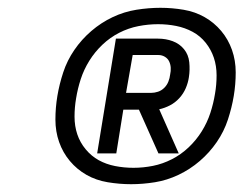

<svg xmlns="http://www.w3.org/2000/svg" viewBox="-20 -907 640 492"><path d="M229 -514 277 -808H385Q405 -808 422.5 -801.5Q440 -795 451.5 -781Q463 -767 465 -747.5Q467 -728 464 -709Q462 -695 456 -681Q450 -667 439.5 -655.5Q429 -644 415.5 -637Q402 -630 388 -627L438 -514H386L336 -626H296L278 -514ZM303 -669H367Q376 -669 385 -672Q394 -675 401 -682Q408 -689 411.5 -698Q415 -707 416 -716Q418 -725 417.5 -733.5Q417 -742 413.5 -749.5Q410 -757 402.5 -761.5Q395 -766 386 -766H320ZM316 -435Q286 -435 256 -440Q226 -445 201.5 -459Q177 -473 159 -494.5Q141 -516 131.5 -543Q122 -570 122 -600.5Q122 -631 127 -661Q132 -691 142 -721.5Q152 -752 170.5 -779Q189 -806 214 -827.5Q239 -849 268.5 -863Q298 -877 329.5 -882Q361 -887 391 -887Q421 -887 450.5 -882Q480 -877 504.5 -863Q529 -849 547 -827.5Q565 -806 574.5 -779Q584 -752 584 -721.5Q584 -691 579 -661Q574 -631 564 -600.5Q554 -570 535.5 -543Q517 -516 492 -494.5Q467 -473 437.5 -459Q408 -445 377 -440Q346 -435 316 -435ZM322 -477Q347 -477 372 -482Q397 -487 420.5 -499Q444 -511 463.5 -529.5Q483 -548 497 -570.5Q511 -593 519 -617.5Q527 -642 531 -667Q535 -690 535 -714Q535 -738 528 -759Q521 -780 507 -797.5Q493 -815 473.5 -825.5Q454 -836 431.5 -840.5Q409 -845 385 -845Q360 -845 334.5 -840Q309 -835 285.5 -823Q262 -811 242.5 -792.5Q223 -774 209 -751.5Q195 -729 187 -704.5Q179 -680 175 -655Q171 -632 171 -608Q171 -584 178 -563Q185 -542 199.5 -524.5Q214 -507 233 -496.5Q252 -486 275 -481.5Q298 -477 322 -477Z"/></svg>

Font: Iosevka Aile Medium
Style: Italic
Weight: 500
Italic angle: -9°
Designer: Belleve Invis
Foundry: Belleve Invis
Version: Version 31.1.0; ttfautohint (v1.8.4)